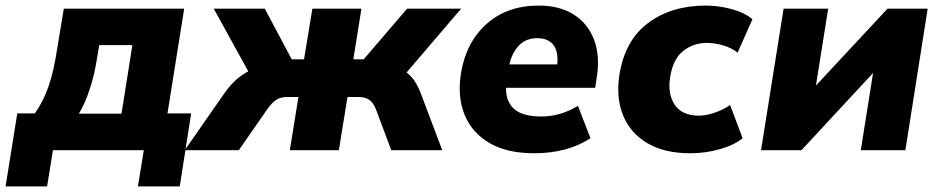

<svg xmlns="http://www.w3.org/2000/svg" viewBox="-56 -539 3369 689"><path d="M-36 130 6 -132H69Q99 -174 118 -228.5Q137 -283 150 -369L173 -508H605L545 -132H630L589 130H439L460 0H134L113 130ZM227 -131H380L419 -377H300L291 -323Q283 -271 266 -219Q249 -167 227 -131Z M607 0 749 -204Q767 -230 788.5 -250Q810 -270 835 -283L711 -508H894L991 -326H1035L1065 -508H1241L1212 -326H1249L1405 -508H1599L1403 -279Q1420 -266 1432.5 -247Q1445 -228 1454 -204L1531 0H1348L1293 -147Q1283 -172 1268 -181.5Q1253 -191 1229 -191H1191L1160 0H984L1015 -191H975Q952 -191 936.5 -181.5Q921 -172 903 -147L801 0Z M1861 11Q1764 11 1701 -25.5Q1638 -62 1611.5 -126.5Q1585 -191 1598 -275Q1616 -387 1690 -453Q1764 -519 1877 -519Q1954 -519 2005 -485.5Q2056 -452 2077 -393Q2098 -334 2085 -259L2080 -224H1760Q1759 -175 1789 -148Q1819 -121 1887 -121Q1920 -121 1952 -130Q1984 -139 2018 -159L2063 -43Q2020 -15 1969 -2Q1918 11 1861 11ZM1872 -402Q1831 -402 1806 -375.5Q1781 -349 1772 -308H1944Q1948 -356 1929 -379Q1910 -402 1872 -402Z M2421 11Q2329 11 2267.5 -25Q2206 -61 2180 -125Q2154 -189 2167 -272Q2187 -395 2270.5 -457Q2354 -519 2477 -519Q2522 -519 2569 -506.5Q2616 -494 2644 -470L2591 -350Q2570 -367 2539.5 -376Q2509 -385 2481 -385Q2432 -385 2395.5 -356Q2359 -327 2349 -263Q2339 -203 2365 -163.5Q2391 -124 2452 -124Q2477 -124 2507 -134Q2537 -144 2564 -162L2609 -43Q2580 -19 2528.5 -4Q2477 11 2421 11Z M2675 0 2756 -508H2916L2872 -232L3129 -508H3273L3193 0H3033L3077 -277L2820 0Z"/></svg>

Font: Mulish Black
Style: Italic
Weight: 900
Italic angle: -9°
Designer: Vernon Adams
Foundry: Vernon Adams
Version: Version 3.603; ttfautohint (v1.8.3)